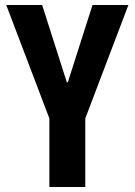

<svg xmlns="http://www.w3.org/2000/svg" viewBox="-20 -750 540 770"><path d="M178 0V-275L5 -730H149L248 -420H252L351 -730H495L322 -275V0Z"/></svg>

Font: M PLUS Code Latin
Style: Bold
Weight: 700
Designer: Coji Morishita
Foundry: UNDERFOREST DESIGN
Version: Version 1.002; ttfautohint (v1.8.3)